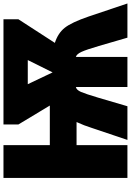

<svg xmlns="http://www.w3.org/2000/svg" viewBox="156 -910 754 1106"><g transform="rotate(-90 533.0 -357.0)"><path d="M740 -574 669 -431 601 -574ZM975 -714H369V-628L478 -447H250V-714H61V0H250V-293H383Q363 -250 349 -205L280 0H474L523 -167Q545 -241 556.5 -267.5Q568 -294 585 -297V0H758V-297Q774 -293 787 -265Q800 -237 821 -165L869 0H1066L991 -223Q957 -322 926 -361Q895 -400 839 -418L975 -628Z"/></g></svg>

Font: Noto Sans Display SemiCondensed Black
Style: Regular
Weight: 900
Width: 4
Designer: Monotype Design Team
Foundry: Monotype Imaging Inc.
Version: Version 1.900